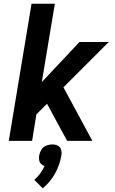

<svg xmlns="http://www.w3.org/2000/svg" viewBox="-20 -755 616 1029"><path d="M27 0H152L175 -142L232 -199L310 -55L340 0H475L320 -287L563 -530H406L204 -315L274 -735H149ZM209 254Q250 221 275.5 174Q301 127 309 78Q312 62 307.5 47Q303 32 289.5 25.5Q276 19 260 19Q244 19 227.5 25.5Q211 32 202 47Q193 62 190 78Q188 91 190 103Q192 115 200 123.5Q208 132 219 135Q209 156 195.5 174.5Q182 193 164 209Z"/></svg>

Font: Iosevka Sparkle Oblique
Style: Bold
Weight: 700
Italic angle: -9°
Designer: Belleve Invis
Foundry: Belleve Invis
Version: Version 4.5.0; ttfautohint (v1.8.3)